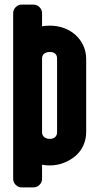

<svg xmlns="http://www.w3.org/2000/svg" viewBox="-20 -811 418 831"><path d="M353 -240Q353 -208 340.5 -181Q328 -154 306 -135.5Q284 -117 255.5 -106Q227 -95 196 -95Q162 -95 133 -106Q104 -117 82.5 -135.5Q61 -154 49 -181Q37 -208 37 -240V-554Q37 -587 49 -614Q61 -641 82.5 -660.5Q104 -680 133 -690Q162 -700 196 -700Q227 -700 255.5 -690Q284 -680 306 -660.5Q328 -641 340.5 -614Q353 -587 353 -554ZM227 -557Q227 -572 218.5 -579Q210 -586 196 -586Q181 -586 171.5 -579Q162 -572 162 -557V-239Q162 -225 171.5 -217.5Q181 -210 196 -210Q210 -210 218.5 -217.5Q227 -225 227 -239ZM162 -36Q162 -22 151 -11Q140 0 125 0H73Q59 0 48 -11Q37 -22 37 -36V-754Q37 -769 48 -780Q59 -791 73 -791H125Q140 -791 151 -780Q162 -769 162 -754Z"/></svg>

Font: H.H. Samuel
Style: Regular
Weight: 900
Width: 1
Designer: deFharo
Foundry: deFharo
Version: Version 1.009